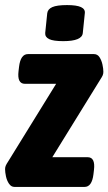

<svg xmlns="http://www.w3.org/2000/svg" viewBox="-35 -736 427 756"><path d="M22 0Q9 0 0.5 -12.5Q-8 -25 -11.5 -41.5Q-15 -58 -15 -70Q-15 -78 -12 -84.5Q-9 -91 -3 -100L186 -406H63Q32 -406 38 -456L40 -473Q46 -523 75 -523H335Q349 -523 357 -510.5Q365 -498 368.5 -481.5Q372 -465 372 -453Q372 -445 369 -438.5Q366 -432 360 -423L171 -117H310Q341 -117 335 -67L333 -50Q327 0 298 0ZM214 -574Q175 -574 158.5 -582Q142 -590 143 -606L151 -684Q153 -700 171 -708Q189 -716 229 -716Q267 -716 284 -708Q301 -700 299 -684L291 -606Q288 -574 214 -574Z"/></svg>

Font: Asap Condensed
Style: Bold Italic
Weight: 700
Width: 3
Italic angle: -6°
Designer: Pablo Cosgaya
Foundry: Omnibus-Type
Version: Version 3.001; ttfautohint (v1.8.4.7-5d5b)